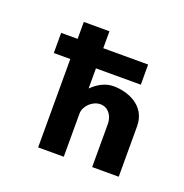

<svg xmlns="http://www.w3.org/2000/svg" viewBox="-65 -334 378 394"><g transform="rotate(20 124.0 -137.0)"><path d="M112 -193H210V-237H112V-274H56V-237H20V-193H56V0H112V-94C112 -111 129 -127 146 -127C164 -127 174 -111 174 -94V0H232V-110C232 -156 189 -171 159 -171C141 -171 125 -162 112 -149Z"/></g></svg>

Font: Hussar Tani
Style: Dwa
Weight: 700
Foundry: Cannot Into Space Fonts
Version: Version 0.92